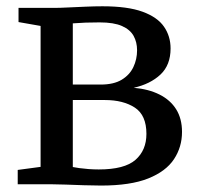

<svg xmlns="http://www.w3.org/2000/svg" viewBox="-20 -572 613 596"><path d="M293.5 4Q270 4 240.5 3Q211 2 184 1Q157 0 140 0H35V-44.5L106 -54V-491.5L37.5 -503.5V-547.5H148Q165 -547.5 190.5 -548.8Q216 -550 244.5 -551.2Q273 -552.5 298 -552.5Q376.5 -552.5 422.8 -535.5Q469 -518.5 489.2 -489Q509.5 -459.5 509.5 -421.5Q509.5 -370 478 -340.5Q446.5 -311 395 -299.5Q441.5 -295.5 475.2 -278.5Q509 -261.5 527 -232.5Q545 -203.5 545 -162.5Q545 -115.5 520 -77.8Q495 -40 440 -18Q385 4 293.5 4ZM286.5 -46Q366.5 -46 400.5 -75.8Q434.5 -105.5 434.5 -156.5Q434.5 -214.5 398.5 -238Q362.5 -261.5 305.5 -261.5H206V-53.5Q213.5 -52 226.2 -50.2Q239 -48.5 254.8 -47.2Q270.5 -46 286.5 -46ZM206 -309.5H292.5Q333 -309.5 357.8 -324.5Q382.5 -339.5 394 -363.8Q405.5 -388 405.5 -416Q405.5 -441 394.8 -460.5Q384 -480 358.8 -491.2Q333.5 -502.5 289 -502.5Q267.5 -502.5 246.2 -501.8Q225 -501 206 -499.5Z"/></svg>

Font: Merriweather 36pt
Style: Regular
Weight: 400
Designer: Eben Sorkin
Foundry: Eben Sorkin
Version: Version 2.100